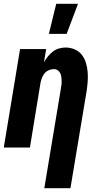

<svg xmlns="http://www.w3.org/2000/svg" viewBox="-20 -779 540 1014"><path d="M214 215 302 -314Q304 -325 305 -335Q306 -345 305.5 -355.5Q305 -366 303.5 -376Q302 -386 297 -394.5Q292 -403 284 -408.5Q276 -414 265 -414Q252 -414 238.5 -408.5Q225 -403 216 -392.5Q207 -382 202 -369Q197 -356 194 -342L138 0H0L86 -520H224L212 -450Q221 -466 233 -481Q245 -496 259.5 -507Q274 -518 291.5 -523Q309 -528 326 -528Q352 -528 375 -518Q398 -508 412.5 -489Q427 -470 434 -446.5Q441 -423 443 -398Q445 -373 443 -347Q441 -321 437 -295L352 215ZM238 -600 277 -759H392L332 -600Z"/></svg>

Font: Iosevka Term Curly Hv Obl
Style: Regular
Weight: 900
Italic angle: -9°
Designer: Belleve Invis
Foundry: Belleve Invis
Version: Version 32.3.0